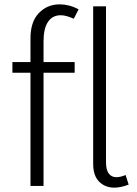

<svg xmlns="http://www.w3.org/2000/svg" viewBox="-20 -854 630 882"><path d="M37 -520V-569H323V-520ZM505 8Q463 8 435.5 -19.5Q408 -47 408 -101V-825H467V-108Q467 -74 479.5 -57Q492 -40 515 -40Q524 -40 534.5 -42.5Q545 -45 557 -50L571 -6Q553 1 536.5 4.5Q520 8 505 8ZM120 0V-678Q120 -754 158.5 -794Q197 -834 254 -834Q275 -834 297 -828.5Q319 -823 341 -811L319 -768Q303 -775 288 -779.5Q273 -784 259 -784Q221 -784 200.5 -753.5Q180 -723 180 -664V0Z"/></svg>

Font: Yaldevi Light
Style: Regular
Weight: 300
Designer: Sol Matas, Rajitha Manaperi, Kosala Senevirathne
Foundry: Mooniak
Version: Version 1.100